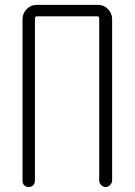

<svg xmlns="http://www.w3.org/2000/svg" viewBox="-20 -750 540 770"><path d="M70.3 -25.4V-672.9Q70.3 -696.3 86.9 -713.4Q103.5 -730.5 127 -730.5H373Q396.5 -730.5 413.1 -713.4Q429.7 -696.3 429.7 -672.9V-26.4Q429.7 -16.6 421.9 -8.3Q414.1 0 403.8 0Q393.6 0 385.7 -7.8Q377.9 -15.6 377.9 -26.4V-675.8Q377.9 -684.6 370.1 -684.6H128.9Q120.1 -684.6 120.1 -675.8V-25.4Q120.1 -14.6 113.3 -7.3Q106.4 0 95.2 0Q84 0 77.1 -6.8Q70.3 -13.7 70.3 -25.4Z"/></svg>

Font: Rounded Mgen+ 2m light
Style: Regular
Weight: 200
Designer: [Source Han Sans]
Ryoko NISHIZUKA  (kana & ideographs); Paul D. Hunt (Latin, Greek & Cyrillic); Wenlong ZHANG  (bopomofo
Version: Version 1.059.20150602